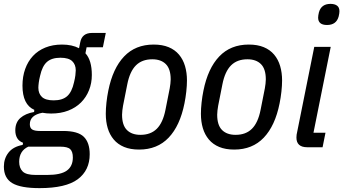

<svg xmlns="http://www.w3.org/2000/svg" viewBox="-39 -760 1772 991"><path d="M424 36Q424 119 362.5 165Q301 211 165 211Q67 211 24 185Q-19 159 -19 100Q-19 58 5 27.5Q29 -3 78 -12L80 -23Q59 -31 49.5 -47.5Q40 -64 40 -87Q40 -128 66 -151Q92 -174 137 -182L138 -193Q77 -220 77 -318Q77 -365 91 -404Q105 -443 131 -471Q157 -499 195 -514.5Q233 -530 281 -530Q333 -530 369 -511L375 -541Q384 -590 436 -590H507L492 -516H408L402 -485Q435 -449 435 -373Q435 -331 420.5 -294.5Q406 -258 379 -231Q352 -204 313 -189Q274 -174 225 -174Q214 -174 202 -175Q190 -176 180 -178Q115 -166 115 -119Q115 -99 127.5 -91.5Q140 -84 167 -84H287Q363 -84 393.5 -54Q424 -24 424 36ZM337 53Q337 23 323.5 10Q310 -3 272 -3H107Q60 19 60 75Q60 107 78 125Q96 143 145 143H204Q275 143 306 120.5Q337 98 337 53ZM238 -242Q283 -242 307.5 -263.5Q332 -285 343 -335Q348 -355 350 -371Q352 -387 352 -397Q352 -427 333.5 -444.5Q315 -462 273 -462Q228 -462 203.5 -440.5Q179 -419 168 -369Q163 -349 161 -333Q159 -317 159 -307Q159 -277 177.5 -259.5Q196 -242 238 -242Z M679 12Q634 12 601.5 -1.5Q569 -15 548 -40Q527 -65 517 -98.5Q507 -132 507 -173Q507 -199 510.5 -231Q514 -263 520 -292Q543 -407 601.5 -468.5Q660 -530 754 -530Q799 -530 831.5 -516.5Q864 -503 885 -478Q906 -453 916 -419Q926 -385 926 -345Q926 -319 922.5 -287Q919 -255 913 -226Q890 -111 831.5 -49.5Q773 12 679 12ZM686 -64Q739 -64 770.5 -95.5Q802 -127 815 -193L837 -304Q839 -316 840.5 -328Q842 -340 842 -350Q842 -404 817 -429Q792 -454 747 -454Q694 -454 662.5 -422.5Q631 -391 618 -325L596 -214Q594 -202 592.5 -190Q591 -178 591 -168Q591 -114 616 -89Q641 -64 686 -64Z M1170 12Q1125 12 1092.5 -1.5Q1060 -15 1039 -40Q1018 -65 1008 -98.5Q998 -132 998 -173Q998 -199 1001.5 -231Q1005 -263 1011 -292Q1034 -407 1092.5 -468.5Q1151 -530 1245 -530Q1290 -530 1322.5 -516.5Q1355 -503 1376 -478Q1397 -453 1407 -419Q1417 -385 1417 -345Q1417 -319 1413.5 -287Q1410 -255 1404 -226Q1381 -111 1322.5 -49.5Q1264 12 1170 12ZM1177 -64Q1230 -64 1261.5 -95.5Q1293 -127 1306 -193L1328 -304Q1330 -316 1331.5 -328Q1333 -340 1333 -350Q1333 -404 1308 -429Q1283 -454 1238 -454Q1185 -454 1153.5 -422.5Q1122 -391 1109 -325L1087 -214Q1085 -202 1083.5 -190Q1082 -178 1082 -168Q1082 -114 1107 -89Q1132 -64 1177 -64Z M1649 -631Q1603 -631 1603 -669Q1603 -674 1604 -681Q1605 -688 1607 -696Q1619 -740 1667 -740Q1688 -740 1700.5 -731Q1713 -722 1713 -702Q1713 -697 1712 -690Q1711 -683 1709 -675Q1697 -631 1649 -631ZM1547 0Q1491 0 1491 -50Q1491 -58 1492 -65Q1493 -72 1495 -80L1583 -518H1668L1579 -75H1641L1626 0Z"/></svg>

Font: IBM Plex Sans Cond Text
Style: Italic
Weight: 450
Width: 3
Italic angle: -11°
Designer: Mike Abbink, Paul van der Laan, Pieter van Rosmalen
Foundry: Bold Monday
Version: Version 1.3